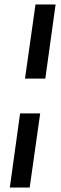

<svg xmlns="http://www.w3.org/2000/svg" viewBox="-20 -740 274 860"><path d="M92 -388 139 -720H229L183 -388ZM24 100 70 -232H160L113 100Z"/></svg>

Font: Host Grotesk
Style: Italic
Weight: 400
Italic angle: -8°
Designer: Doğukan Karapınar based on Poppins by Indian Type Foundry, Jonny Pinhorn
Foundry: Element Type
Version: Version 1.001; ttfautohint (v1.8.4.7-5d5b)